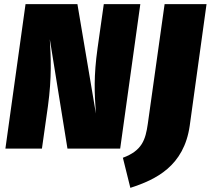

<svg xmlns="http://www.w3.org/2000/svg" viewBox="-20 -716 1015 925"><path d="M656 -696H480L450 -484C431 -348 435 -268 442 -169L353 -696H103L6 0H182L211 -205C230 -344 225 -440 220 -527L305 0H559ZM975 -696H773L692 -119C681 -42 664 10 572 44L608 189C732 149 866 84 894 -110Z"/></svg>

Font: Fira Sans Heavy
Style: Italic
Weight: 900
Italic angle: -8°
Designer: bBox Type GmbH & Carrois Corporate GbR & Edenspiekermann AG
Foundry: bBox Type GmbH & Carrois Corporate GbR & Edenspiekermann AG
Version: Version 4.301;PS 004.301;hotconv 1.0.88;makeotf.lib2.5.64775